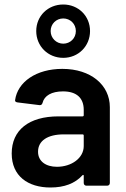

<svg xmlns="http://www.w3.org/2000/svg" viewBox="-20 -825 562 853"><path d="M233 -84C184 -84 149 -108 149 -151C149 -200 192 -228 263 -228H347C350 -228 352 -226 352 -223V-176C352 -123 298 -84 233 -84ZM261 -631C230 -631 205 -656 205 -687C205 -719 230 -743 261 -743C292 -743 317 -719 317 -687C317 -655 292 -631 261 -631ZM257 -519C141 -519 58 -461 47 -380V-378C47 -374 51 -371 58 -370L155 -358H158C163 -358 167 -361 169 -368C177 -400 209 -419 260 -419C321 -419 352 -389 352 -337V-313C352 -310 350 -308 347 -308H240C108 -308 32 -247 32 -143C32 -43 104 8 204 8C266 8 313 -10 346 -46C347 -47 348 -48 349 -48C350 -48 352 -48 352 -44V-12C352 -5 357 0 364 0H456C463 0 468 -5 468 -12V-349C468 -447 384 -519 257 -519ZM261 -568C328 -568 380 -620 380 -687C380 -754 328 -805 261 -805C193 -805 141 -754 141 -687C141 -620 193 -568 261 -568Z"/></svg>

Font: Barlow SemiBold Numbers
Style: Regular
Weight: 600
Designer: Jeremy Tribby
Foundry: Tribby Type
Version: Version 1.408